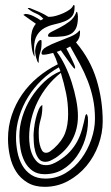

<svg xmlns="http://www.w3.org/2000/svg" viewBox="-20 -702 430 744"><path d="M282 -637Q282 -609 275 -593.5Q268 -578 254.5 -570.5Q241 -563 222 -561Q203 -559 179 -559Q176 -559 171 -559.5Q166 -560 166 -564Q166 -572 180 -579Q194 -586 212.5 -595.5Q231 -605 249 -618.5Q267 -632 275 -653Q275 -656 277 -656Q280 -656 281 -647.5Q282 -639 282 -637ZM269 -674Q269 -649 257.5 -637Q246 -625 228.5 -618.5Q211 -612 190.5 -607.5Q170 -603 152.5 -593.5Q135 -584 123.5 -565.5Q112 -547 112 -514Q112 -506 113 -498Q114 -490 114 -482Q111 -486 108 -495Q105 -504 103.5 -514.5Q102 -525 101 -534.5Q100 -544 100 -549Q100 -566 104 -581Q108 -596 119 -610Q107 -618 95.5 -626.5Q84 -635 71 -644V-645L78 -648Q92 -648 109.5 -639.5Q127 -631 138 -623L148 -629Q136 -643 119 -650Q102 -657 88 -669V-671H95Q113 -664 131.5 -656Q150 -648 167 -637H175Q184 -637 198 -641Q212 -645 225.5 -651Q239 -657 250 -665Q261 -673 264 -682H266H267L269 -680V-674ZM141 -532Q141 -513 135 -496Q129 -479 130 -459Q127 -459 124.5 -465Q122 -471 120 -479Q118 -487 117 -494Q116 -501 116 -504Q116 -508 117.5 -515.5Q119 -523 122 -530Q125 -537 129 -542Q133 -547 138 -547Q141 -547 141 -543V-532ZM378 -232Q378 -186 361.5 -140.5Q345 -95 315 -59Q285 -23 243.5 -0.5Q202 22 153 22Q114 22 86.5 5.5Q59 -11 42.5 -37Q26 -63 18.5 -96.5Q11 -130 11 -164Q11 -212 25.5 -255.5Q40 -299 65.5 -336Q91 -373 126.5 -402.5Q162 -432 204 -453Q196 -478 186 -497Q177 -495 167 -492.5Q157 -490 148 -490Q141 -490 141 -495Q141 -510 160 -520.5Q179 -531 204 -540.5Q229 -550 253 -560Q277 -570 288 -584H289L290 -581V-574Q290 -553 275 -538V-537Q330 -472 354 -393.5Q378 -315 378 -232ZM348 -242Q348 -283 340.5 -319Q333 -355 320 -388.5Q307 -422 289.5 -454.5Q272 -487 252 -522L237 -514Q240 -509 245.5 -498.5Q251 -488 256.5 -476.5Q262 -465 266.5 -455Q271 -445 271 -441Q271 -440 271 -438Q271 -436 269 -436Q266 -437 258.5 -447.5Q251 -458 242 -470Q233 -482 225.5 -493Q218 -504 216 -507L200 -501Q217 -479 232 -448Q247 -417 258 -382.5Q269 -348 275.5 -314Q282 -280 282 -252Q282 -201 259.5 -159.5Q237 -118 195 -90Q185 -84 175.5 -79.5Q166 -75 155 -75Q139 -75 130 -87Q121 -99 116.5 -115.5Q112 -132 111 -149.5Q110 -167 110 -178Q110 -186 112 -204.5Q114 -223 118.5 -242Q123 -261 129.5 -276.5Q136 -292 144 -295V-286Q144 -261 137 -237Q130 -213 130 -188Q130 -181 130.5 -168Q131 -155 134 -142Q137 -129 142.5 -119.5Q148 -110 158 -110Q167 -110 175 -116Q183 -122 189 -127Q221 -156 232.5 -187Q244 -218 244 -260Q244 -302 236 -341Q228 -380 216 -419H215Q187 -397 164.5 -369Q142 -341 126 -308.5Q110 -276 101.5 -241Q93 -206 93 -170Q93 -156 95.5 -137.5Q98 -119 105.5 -102Q113 -85 125.5 -73.5Q138 -62 158 -62Q171 -62 183.5 -67Q196 -72 207 -79Q233 -95 250.5 -114Q268 -133 279.5 -154.5Q291 -176 298 -201Q305 -226 311 -255L315 -260H316Q320 -254 320.5 -247Q321 -240 321 -233Q321 -198 309.5 -161.5Q298 -125 276.5 -95Q255 -65 224 -46Q193 -27 153 -27Q124 -27 105 -41Q86 -55 75 -77Q64 -99 59.5 -125Q55 -151 55 -175Q55 -212 67 -250.5Q79 -289 100.5 -323Q122 -357 151 -384.5Q180 -412 214 -426V-427L208 -441Q172 -421 141.5 -391.5Q111 -362 89 -326.5Q67 -291 54.5 -250.5Q42 -210 42 -169Q42 -142 47.5 -113.5Q53 -85 66 -62Q79 -39 101 -24.5Q123 -10 156 -10Q199 -10 234.5 -31.5Q270 -53 295 -87Q320 -121 334 -162Q348 -203 348 -242Z"/></svg>

Font: Akronim
Style: Regular
Weight: 400
Designer: Grzegorz Klimczewski
Foundry: Fonty.PL
Version: Version 1.001